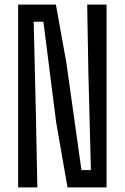

<svg xmlns="http://www.w3.org/2000/svg" viewBox="-20 -820 546 840"><path d="M59.4 0V-800H224.5L270.2 -546.6L336.3 -76H377.7L366.4 -512.6L361.5 -800H446.2V0H275.4L225.7 -285.1L169.9 -725H127.4L137.5 -299.8L143.4 0Z"/></svg>

Font: Big Shoulders Thin
Style: Regular
Weight: 100
Version: Version 2.002